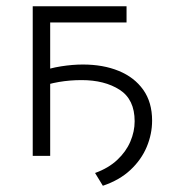

<svg xmlns="http://www.w3.org/2000/svg" viewBox="-20 -500 566 616"><path d="M310 96 285 55Q328 39.5 356.2 13Q384.5 -13.5 398.2 -45.8Q412 -78 412 -111Q412 -181 363.8 -212Q315.5 -243 242 -243Q204 -243 169 -237Q134 -231 98 -218L99 -267Q139 -281.5 176 -287.2Q213 -293 246 -293Q311 -293 361 -272.5Q411 -252 439.5 -212Q468 -172 468 -113Q468 -70 450.8 -28.8Q433.5 12.5 398.5 45.2Q363.5 78 310 96ZM85 0V-480H386V-428H141V0Z"/></svg>

Font: Geologica Cursive Thin
Style: Regular
Weight: 250
Designer: Sindre Bremnes, Frode Helland
Foundry: Monokrom Skriftforlag AS
Version: Version 1.010;gftools[0.9.28]